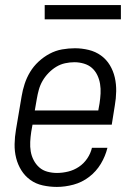

<svg xmlns="http://www.w3.org/2000/svg" viewBox="-20 -728 540 756"><path d="M204 8Q176 8 148.5 2Q121 -4 99.5 -19.5Q78 -35 64 -57.5Q50 -80 43.5 -106Q37 -132 37.5 -160.5Q38 -189 43 -218L65 -348Q69 -373 77 -397.5Q85 -422 98.5 -444.5Q112 -467 132 -485.5Q152 -504 175.5 -516.5Q199 -529 224.5 -533.5Q250 -538 275 -538Q302 -538 329 -531.5Q356 -525 377.5 -509.5Q399 -494 412.5 -471.5Q426 -449 432 -423Q438 -397 437.5 -368.5Q437 -340 432 -312L420 -237H108L103 -209Q100 -189 99 -169.5Q98 -150 101 -132Q104 -114 112.5 -97.5Q121 -81 134.5 -69Q148 -57 166.5 -52Q185 -47 204 -47Q226 -47 248.5 -52.5Q271 -58 290.5 -71Q310 -84 323.5 -104Q337 -124 342 -146H403Q395 -113 377 -83Q359 -53 331 -31.5Q303 -10 269.5 -1Q236 8 204 8ZM117 -293H367L372 -321Q375 -341 376 -360Q377 -379 374 -397.5Q371 -416 363 -432.5Q355 -449 342 -460.5Q329 -472 310.5 -477.5Q292 -483 273 -483Q255 -483 236.5 -479Q218 -475 201.5 -465Q185 -455 171 -440.5Q157 -426 147.5 -409.5Q138 -393 133 -375Q128 -357 125 -339ZM156 -652V-708H456V-652Z"/></svg>

Font: Iosevka Slab Light Oblique
Style: Regular
Weight: 300
Italic angle: -9°
Monospace: yes
Designer: Belleve Invis
Foundry: Belleve Invis
Version: Version 11.1.1; ttfautohint (v1.8.3)